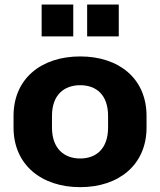

<svg xmlns="http://www.w3.org/2000/svg" viewBox="-20 -792 687 824"><path d="M324.2 11.2C490.2 11.2 608.9 -85 608.9 -244.6V-294.4C608.9 -455.1 490.2 -549.8 324.2 -549.8C157.7 -549.8 38.1 -455.1 38.1 -294.4V-244.6C38.1 -85 157.7 11.2 324.2 11.2ZM294.4 -635.7V-772.5H158.7V-635.7ZM489.7 -635.7V-772.5H354V-635.7ZM324.2 -111.8C256.3 -111.8 203.1 -153.3 203.1 -244.6V-294.4C203.1 -386.2 256.3 -426.3 324.2 -426.3C392.6 -426.3 443.8 -385.7 443.8 -294.4V-244.6C443.8 -153.8 392.6 -111.8 324.2 -111.8Z"/></svg>

Font: Winston ExtraBold
Style: Regular
Weight: 800
Designer: Vernon Adams, Kim Jin-seong, David Berlow, Cristiano Sobral
Foundry: The Winston Project Authors
Version: Version 3.004